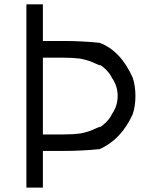

<svg xmlns="http://www.w3.org/2000/svg" viewBox="-20 -853 717 873"><path d="M433.3 -274.2Q448.3 -282.5 465.4 -300.4Q482.5 -318.3 488.3 -333.3Q515 -370.8 515 -416.7Q515 -462.5 488.3 -500Q482.5 -514.2 465.8 -532.1Q449.2 -550 433.3 -558.3V-555.8Q427.5 -558.3 411.2 -565.4Q395 -572.5 389.6 -574.6Q384.2 -576.7 369.2 -580.8Q354.2 -585 342.5 -586.7Q330.8 -588.3 310.8 -589.6Q290.8 -590.8 266.7 -590.8H175V-241.7H266.7Q290.8 -241.7 310.8 -242.9Q330.8 -244.2 342.5 -245.8Q354.2 -247.5 369.2 -251.7Q384.2 -255.8 389.6 -257.9Q395 -260 411.2 -267.1Q427.5 -274.2 433.3 -276.7ZM433.3 -175Q351.7 -166.7 266.7 -166.7H175V0H100V-833.3H175V-666.7H266.7Q351.7 -666.7 433.3 -658.3Q529.2 -621.7 583.3 -500Q595.8 -462.5 595.8 -416.7Q595.8 -370.8 583.3 -333.3Q531.7 -219.2 433.3 -175Z"/></svg>

Font: 0xA000
Style: Regular
Weight: 400
Version: Version 0.1